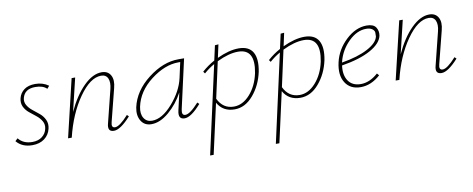

<svg xmlns="http://www.w3.org/2000/svg" viewBox="-64 -754 3289 1335"><g transform="rotate(-10 1580.0 -86.5)"><path d="M124 4Q52 4 12 -44L30 -61Q64 -18 128 -18Q170 -18 197 -39Q224 -60 231 -93Q238 -122 224 -146.5Q210 -171 186.5 -189.5Q163 -208 139.5 -227Q116 -246 103.5 -272.5Q91 -299 99 -332Q108 -368 137.5 -390Q167 -412 216 -412Q270 -412 310 -383L294 -364Q267 -391 213 -391Q138 -391 122 -330Q115 -303 128.5 -279.5Q142 -256 165.5 -237.5Q189 -219 212.5 -199.5Q236 -180 249 -152Q262 -124 254 -90Q244 -47 210 -21.5Q176 4 124 4Z M807 -89 819 -77Q746 4 700 4Q651 4 668 -56L725 -285Q737 -332 724.5 -360.5Q712 -389 677 -389Q600 -389 520.5 -275.5Q441 -162 402 0H376L473 -408H498L442 -174Q492 -283 557 -347.5Q622 -412 685 -412Q729 -412 748 -378Q767 -344 752 -288L694 -59Q683 -19 712 -19Q744 -19 807 -89Z M1304 -89 1316 -77Q1245 4 1199 4Q1151 4 1165 -57L1193 -180Q1152 -103 1089 -49.5Q1026 4 965 4Q916 4 892.5 -34.5Q869 -73 880 -129Q905 -243 1012 -325.5Q1119 -408 1226 -408H1267L1189 -61Q1180 -19 1208 -19Q1241 -19 1304 -89ZM973 -19Q1044 -19 1118 -103.5Q1192 -188 1212 -278L1236 -387H1223Q1127 -387 1028 -311Q929 -235 907 -129Q897 -80 916 -49.5Q935 -19 973 -19Z M1652 -410Q1724 -410 1751.5 -362.5Q1779 -315 1762 -226Q1742 -132 1684.5 -64.5Q1627 3 1553 3Q1470 3 1432 -65L1353 289H1328L1466 -332Q1427 -310 1392 -279L1382 -293Q1423 -330 1471 -356L1494 -460L1519 -462L1499 -370Q1584 -410 1652 -410ZM1735 -221Q1767 -388 1644 -388Q1578 -388 1494 -347L1438 -92Q1474 -17 1551 -17Q1613 -17 1664.5 -74.5Q1716 -132 1735 -221Z M2116 -410Q2188 -410 2215.5 -362.5Q2243 -315 2226 -226Q2206 -132 2148.5 -64.5Q2091 3 2017 3Q1934 3 1896 -65L1817 289H1792L1930 -332Q1891 -310 1856 -279L1846 -293Q1887 -330 1935 -356L1958 -460L1983 -462L1963 -370Q2048 -410 2116 -410ZM2199 -221Q2231 -388 2108 -388Q2042 -388 1958 -347L1902 -92Q1938 -17 2015 -17Q2077 -17 2128.5 -74.5Q2180 -132 2199 -221Z M2556 -412Q2604 -412 2621 -386Q2638 -360 2632 -326Q2620 -273 2544.5 -231Q2469 -189 2340 -168Q2331 -100 2359.5 -59Q2388 -18 2447 -18Q2510 -18 2569 -71L2582 -56Q2517 3 2443 3Q2369 3 2334.5 -51.5Q2300 -106 2320 -194Q2340 -282 2409.5 -347Q2479 -412 2556 -412ZM2607 -326Q2607 -337 2607.5 -351.5Q2608 -366 2592.5 -378Q2577 -390 2549 -390Q2483 -390 2424 -331.5Q2365 -273 2345 -195Q2345 -194 2344.5 -191.5Q2344 -189 2343 -188Q2458 -207 2528 -244.5Q2598 -282 2607 -326Z M3120 -89 3132 -77Q3059 4 3013 4Q2964 4 2981 -56L3038 -285Q3050 -332 3037.5 -360.5Q3025 -389 2990 -389Q2913 -389 2833.5 -275.5Q2754 -162 2715 0H2689L2786 -408H2811L2755 -174Q2805 -283 2870 -347.5Q2935 -412 2998 -412Q3042 -412 3061 -378Q3080 -344 3065 -288L3007 -59Q2996 -19 3025 -19Q3057 -19 3120 -89Z"/></g></svg>

Font: EauTestText Extralight
Style: Italic
Weight: 250
Italic angle: -12°
Designer: Christian Thalmann (Catharsis Fonts)
Version: Version 0.001;PS 000.001;hotconv 1.0.88;makeotf.lib2.5.64775